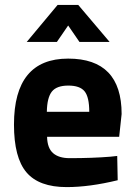

<svg xmlns="http://www.w3.org/2000/svg" viewBox="-20 -751 550 783"><path d="M264 -106Q357 -106 430 -112L458 -115L460 -16Q345 12 252 12Q139 12 88 -48Q37 -108 37 -243Q37 -512 258 -512Q476 -512 476 -286L466 -193H172Q173 -147 196.5 -126.5Q220 -106 264 -106ZM344 -295Q344 -355 325 -378.5Q306 -402 258.5 -402Q211 -402 191.5 -377.5Q172 -353 171 -295ZM89 -580 215 -731H299L427 -580H304L258 -647L212 -580Z"/></svg>

Font: Titillium-CLs Web
Style: CLs-Bold
Weight: 700
Version: Version 1.002;PS 57.000;hotconv 1.0.70;makeotf.lib2.5.55311